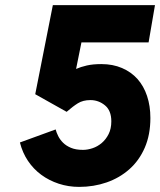

<svg xmlns="http://www.w3.org/2000/svg" viewBox="-20 -720 627 752"><path d="M290 12Q248 12 210 -0.5Q172 -13 141.5 -35.5Q111 -58 89.5 -90Q68 -122 58 -162L198 -213Q201 -201 208 -187Q215 -173 227 -161Q239 -149 258 -141Q277 -133 305 -133Q323 -133 342.5 -139.5Q362 -146 378.5 -160Q395 -174 405.5 -195Q416 -216 416 -245Q416 -287 391 -307.5Q366 -328 334 -328Q305 -328 285 -315.5Q265 -303 241 -282L118 -351L187 -700H587L562 -554H299L278 -450Q296 -458 320 -463.5Q344 -469 377 -469Q422 -469 458 -453.5Q494 -438 518.5 -410.5Q543 -383 556 -344Q569 -305 569 -258Q569 -192 547 -141.5Q525 -91 486.5 -57Q448 -23 397.5 -5.5Q347 12 290 12Z"/></svg>

Font: Overpass Heavy
Style: Italic
Weight: 900
Italic angle: -10°
Designer: Delve Withrington, Dave Bailey
Foundry: Delve Fonts
Version: Version 3.000;DELV;Overpass